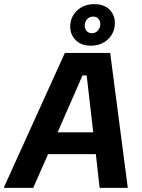

<svg xmlns="http://www.w3.org/2000/svg" viewBox="-55 -905 683 925"><path d="M-35 0V-5L257.5 -650H475.8L560 -5V0H425L406.7 -162.5H176.7L105 0ZM342.5 -541.7 222.5 -267.5H394.2L362.5 -541.7ZM382.5 -685Q335.8 -685 309.6 -711.7Q283.3 -738.3 283.3 -776.7Q283.3 -822.5 315.8 -853.8Q348.3 -885 399.2 -885Q445.8 -885 472.1 -859.2Q498.3 -833.3 498.3 -794.2Q498.3 -748.3 466.3 -716.7Q434.2 -685 382.5 -685ZM387.5 -745Q405 -745 416.7 -757.9Q428.3 -770.8 428.3 -789.2Q428.3 -805 418.8 -815Q409.2 -825 394.2 -825Q375.8 -825 364.6 -812.5Q353.3 -800 353.3 -781.7Q353.3 -765.8 362.5 -755.4Q371.7 -745 387.5 -745Z"/></svg>

Font: Familjen Grotesk GF
Style: Bold Italic
Weight: 700
Designer: Anders Wikstroem, Jonas Baeckman, Matilda Gysing, Kristian Moeller
Foundry: Familjen STHML AB
Version: Version 2.000; Beta; Release 4; Build 6